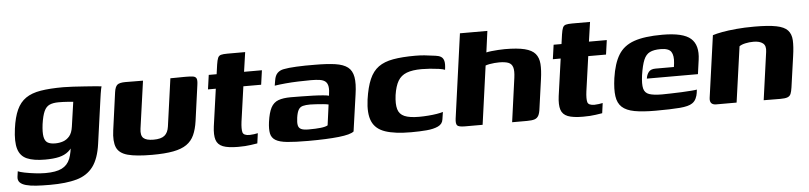

<svg xmlns="http://www.w3.org/2000/svg" viewBox="-41 -713 4386 1041"><g transform="rotate(-5 2152.5 -192.5)"><path d="M195.8 119.9Q153.5 119.9 120.7 117.8Q87.9 115.6 65.3 109.3Q42.8 103.1 32 91.4Q21.2 79.7 23.6 60.8Q24.6 55.4 25.8 45.3Q27 35.3 27.7 31.2Q37.5 36.1 63.2 41.4Q88.9 46.7 120.3 50.4Q151.7 54.1 176.6 54.1Q234.2 54.1 265.7 38.5Q297.2 22.9 310.9 -11.3Q324.5 -45.6 327.4 -100.1L344.2 -98.3Q329.2 -67.8 308.8 -50.7Q288.4 -33.6 257.9 -26.2Q227.4 -18.9 181 -18.9Q119.1 -18.9 82.9 -34.6Q46.7 -50.3 34.8 -89.8Q22.8 -129.2 32.4 -200.2Q40.7 -262.1 58.8 -301.6Q76.8 -341.1 108.5 -363Q140.2 -384.9 190.1 -393.1Q240 -401.3 313.1 -401.3Q334.8 -401.3 366.5 -399.5Q398.2 -397.6 430.5 -395.4Q462.8 -393.2 487.4 -391.2Q512 -389.2 520.3 -387.9Q519 -385.3 516.9 -374.1Q514.7 -362.9 512.4 -348.4Q510.1 -333.8 508.1 -318.5L474.8 -79.8Q463.7 1.1 431.2 44.3Q398.8 87.4 341.4 103.7Q284 119.9 195.8 119.9ZM243.4 -101.6Q265.7 -101.6 286 -108.3Q306.3 -115.1 321.4 -132.8Q336.4 -150.6 341 -184.2L360.2 -317.6Q353 -318.6 329.9 -320.3Q306.8 -322.1 280.6 -322.1Q250.2 -322.1 231.3 -313.4Q212.3 -304.8 201.5 -280.9Q190.6 -257 184 -211.1Q178.5 -167.2 182.9 -143.4Q187.3 -119.5 202.2 -110.5Q217.1 -101.6 243.4 -101.6Z M747 -399 710.7 -140.3Q705.8 -104 721.5 -89.6Q737.1 -75.2 776.2 -75.2Q817.4 -75.2 836.3 -90.8Q855.2 -106.3 859.8 -139.2L896 -399Q897 -399 909.2 -399Q921.4 -399 937.2 -399.3Q953 -399.7 966.2 -399.7Q979.4 -399.7 982.4 -399.7Q1005.6 -399.7 1019.3 -397.5Q1033 -395.3 1037.7 -385.3Q1042.3 -375.2 1038.5 -349.7L1011.8 -156.1Q1005.4 -111.4 991.3 -80.4Q977.2 -49.4 949.8 -30.3Q922.5 -11.2 876.9 -2.6Q831.4 6.1 761.8 6.1Q674.9 6.1 628.9 -6.4Q582.9 -18.9 568.6 -51.8Q554.4 -84.8 562.7 -144.8L590.8 -349.7Q594.9 -378.9 606.7 -389.3Q618.5 -399.7 651.6 -399.7Q676 -399.7 699.3 -399.3Q722.6 -399 747 -399Z M1229.8 3.7Q1175.8 3.7 1147.3 -7.4Q1118.8 -18.6 1110.3 -45.4Q1101.8 -72.2 1107.9 -118.7L1136.4 -321.1H1093.8L1104.8 -399H1147.7L1154.9 -450.3Q1158.6 -475.1 1163.7 -486.8Q1168.8 -498.6 1180.6 -501.8Q1192.3 -505 1215.6 -505H1312.3Q1311.6 -500.9 1310.8 -494.9Q1310 -488.9 1308.7 -480.1L1297 -399H1394.2L1383.2 -321.1H1286.4L1259.6 -130.9Q1254.6 -91.2 1259.5 -73.2Q1264.4 -55.3 1297.4 -55.3Q1306.6 -55.3 1321.4 -57.3Q1336.3 -59.3 1342.3 -61L1334.8 -6.1Q1327.8 -5.1 1299.2 -0.7Q1270.7 3.7 1229.8 3.7Z M1610.2 4.6Q1540.3 4.6 1497.6 0.3Q1454.9 -3.9 1433.8 -16.9Q1412.6 -29.8 1407.7 -53.8Q1402.9 -77.8 1407.9 -115.9Q1414.9 -166.9 1429.1 -193.6Q1443.4 -220.2 1469.4 -229.9Q1495.5 -239.6 1537.1 -239.6Q1562.8 -239.6 1595.1 -239.1Q1627.4 -238.6 1658.6 -237.7Q1689.8 -236.7 1713.1 -234.5Q1736.5 -232.4 1744.5 -229.7Q1749.4 -260.6 1746.7 -278.8Q1743.9 -297.1 1733.1 -306.6Q1722.3 -316.1 1702.7 -319.2Q1683.1 -322.3 1654.2 -322.3Q1619.8 -322.3 1584.6 -321Q1549.4 -319.8 1516.8 -316.9Q1484.3 -314 1456.1 -309.6L1460.9 -337.9Q1464.9 -364.5 1478.4 -377.8Q1491.9 -391 1512.8 -394.7Q1536.3 -399.7 1582.4 -402Q1628.5 -404.3 1681.5 -403.6Q1749.4 -403.6 1793.6 -397.1Q1837.8 -390.5 1861.3 -372.2Q1884.7 -354 1891 -318.4Q1897.3 -282.7 1888.6 -224.3L1860.3 -25Q1842.2 -9.6 1777.7 -2.5Q1713.2 4.6 1610.2 4.6ZM1618.4 -57.2Q1658.2 -57.2 1684.6 -60.2Q1711 -63.2 1723 -70.3L1738.1 -182.5Q1728.4 -185.1 1708.9 -186.9Q1689.4 -188.7 1669.6 -189.9Q1649.8 -191.2 1638.2 -191.2Q1614.5 -191.2 1598.7 -187.1Q1583 -183 1574.8 -168.9Q1566.5 -154.9 1562.3 -125.9Q1558.7 -100.6 1561.6 -85.4Q1564.5 -70.2 1577.7 -63.7Q1590.8 -57.2 1618.4 -57.2Z M2171 6.4Q2082.8 6.4 2030.6 -11.3Q1978.4 -29 1959.6 -72.1Q1940.7 -115.2 1951 -191.1Q1960.7 -258.2 1979 -300.2Q1997.2 -342.3 2028.5 -365Q2059.8 -387.7 2108.8 -396.3Q2157.8 -405 2229 -405Q2255 -405 2279.1 -402.7Q2303.2 -400.3 2338.5 -395.3Q2356.6 -393.3 2368.2 -386.2Q2379.9 -379.1 2384.1 -363Q2388.3 -346.8 2383.6 -314.8Q2373.2 -319.4 2350.6 -322.7Q2327.9 -325.9 2302.8 -327.8Q2277.6 -329.6 2257.3 -329.6Q2206.8 -329.6 2175.6 -317.6Q2144.3 -305.6 2128 -277.8Q2111.7 -250 2104.4 -201.4Q2098.2 -153.4 2106.3 -125.1Q2114.4 -96.9 2142.2 -85Q2170 -73.2 2221.1 -73.2Q2244.6 -73.2 2270.4 -75.2Q2296.3 -77.1 2318.3 -80.7Q2340.4 -84.4 2352 -88.3L2345.9 -48.4Q2342.8 -23.2 2318.2 -11.7Q2293.7 -0.2 2255.6 3.1Q2217.5 6.4 2171 6.4Z M2464.5 0Q2429.7 0 2422 -9.7Q2414.3 -19.4 2417.7 -46.1L2481.2 -505H2630.5L2614.9 -389.2Q2626.5 -392.1 2643.7 -393.9Q2660.8 -395.7 2679.9 -397Q2698.9 -398.3 2715.4 -398.3Q2783.8 -398.3 2823.6 -388.4Q2863.4 -378.4 2881.3 -357.1Q2899.1 -335.8 2901.7 -301.8Q2904.2 -267.9 2897.2 -218.8L2875.4 -62.8Q2872.4 -36 2864.9 -22.6Q2857.4 -9.2 2843 -4.6Q2828.6 0 2801.7 0H2721.1L2754 -239Q2759.2 -276.8 2753.1 -296.2Q2747 -315.6 2728.9 -322.5Q2710.7 -329.4 2678.7 -329.4Q2667.6 -329.4 2653.5 -328.2Q2639.4 -327.1 2626.4 -324.6Q2613.5 -322.1 2604.7 -318.9L2560.5 0Z M3106.8 3.7Q3052.8 3.7 3024.3 -7.4Q2995.8 -18.6 2987.3 -45.4Q2978.8 -72.2 2984.9 -118.7L3013.4 -321.1H2970.8L2981.8 -399H3024.7L3031.9 -450.3Q3035.6 -475.1 3040.7 -486.8Q3045.8 -498.6 3057.6 -501.8Q3069.3 -505 3092.6 -505H3189.3Q3188.6 -500.9 3187.8 -494.9Q3187 -488.9 3185.7 -480.1L3174 -399H3271.2L3260.2 -321.1H3163.4L3136.6 -130.9Q3131.6 -91.2 3136.5 -73.2Q3141.4 -55.3 3174.4 -55.3Q3183.6 -55.3 3198.4 -57.3Q3213.3 -59.3 3219.3 -61L3211.8 -6.1Q3204.8 -5.1 3176.2 -0.7Q3147.7 3.7 3106.8 3.7Z M3500.5 5.6Q3430.9 5.6 3386.8 -2.7Q3342.7 -11 3319.5 -32.3Q3296.4 -53.6 3291.1 -91.7Q3285.7 -129.7 3294 -189.7Q3305.7 -269.5 3334.1 -315.5Q3362.4 -361.6 3419.2 -381.6Q3476 -401.6 3573.4 -401.6Q3686.6 -401.6 3727.9 -364.8Q3769.2 -328.1 3758.2 -249.3L3747.4 -171.9H3469.3Q3472.3 -193.4 3483.7 -207.7Q3495.1 -221.9 3520.9 -221.9H3621L3623.7 -243.2Q3628.2 -283.3 3615 -304Q3601.8 -324.8 3556.9 -324.8Q3520.3 -324.8 3498.7 -314.1Q3477 -303.5 3465.2 -275.2Q3453.3 -246.8 3445 -192.4Q3438.5 -144.6 3444.5 -120.3Q3450.5 -96 3474.4 -87.7Q3498.3 -79.4 3544.5 -79.4Q3561.8 -79.4 3590.8 -80.3Q3619.8 -81.1 3650.8 -82.3Q3681.7 -83.6 3705.1 -85.6Q3728.4 -87.5 3734.3 -89.1L3731.9 -70.7Q3730.2 -56.8 3723 -41.2Q3715.8 -25.5 3702 -16.4Q3682.2 -2.4 3633.5 1.6Q3584.8 5.6 3500.5 5.6Z M3832.3 0Q3793.9 0 3799.7 -39.5L3846.6 -375.3Q3866.4 -381.9 3898.8 -387.8Q3931.3 -393.8 3975.8 -397.9Q4020.3 -402 4074.2 -402Q4150.2 -402 4193.5 -393.4Q4236.8 -384.9 4255.4 -364.5Q4274 -344.1 4275.8 -310.2Q4277.6 -276.3 4270.2 -225.2L4246.3 -56Q4243.2 -34.1 4238.1 -21.6Q4233 -9.2 4220.2 -4.3Q4207.5 0.7 4181.1 0.7L4090.2 0L4126.3 -259.9Q4131.3 -293.2 4113.5 -306.9Q4095.8 -320.7 4063 -320.7Q4039 -320.7 4017.7 -315.9Q3996.4 -311.2 3985.3 -302.8L3942.8 0Z"/></g></svg>

Font: Genos Thin
Style: Italic
Weight: 100
Italic angle: -8°
Designer: Robert E. Leuschke
Foundry: Robert E. Leuschke
Version: Version 1.010